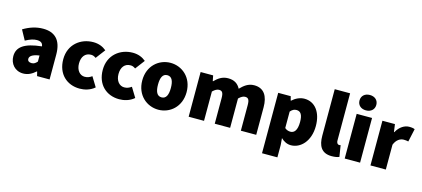

<svg xmlns="http://www.w3.org/2000/svg" viewBox="-67 -1317 4565 2075"><g transform="rotate(15 2216.0 -279.0)"><path d="M188 12C242 12 286 -12 326 -48H330L342 0H482V-278C482 -442 404 -512 274 -512C196 -512 124 -488 54 -446L114 -336C166 -364 204 -376 240 -376C284 -376 306 -360 310 -324C118 -304 38 -246 38 -142C38 -60 94 12 188 12ZM248 -120C218 -120 202 -133 202 -156C202 -184 228 -210 310 -222V-154C292 -134 276 -120 248 -120Z M820 12C872 12 936 -2 986 -46L920 -154C896 -136 870 -126 840 -126C786 -126 744 -174 744 -250C744 -326 782 -374 846 -374C864 -374 880 -370 902 -354L982 -460C944 -492 896 -512 836 -512C694 -512 568 -416 568 -250C568 -84 678 12 820 12Z M1262 12C1314 12 1378 -2 1428 -46L1362 -154C1338 -136 1312 -126 1282 -126C1228 -126 1186 -174 1186 -250C1186 -326 1224 -374 1288 -374C1306 -374 1322 -370 1344 -354L1424 -460C1386 -492 1338 -512 1278 -512C1136 -512 1010 -416 1010 -250C1010 -84 1120 12 1262 12Z M1700 12C1828 12 1948 -84 1948 -250C1948 -416 1828 -512 1700 -512C1572 -512 1452 -416 1452 -250C1452 -84 1572 12 1700 12ZM1700 -126C1648 -126 1628 -174 1628 -250C1628 -326 1648 -374 1700 -374C1752 -374 1772 -326 1772 -250C1772 -174 1752 -126 1700 -126Z M2038 0H2210V-328C2236 -354 2260 -366 2280 -366C2314 -366 2330 -350 2330 -286V0H2502V-328C2528 -354 2552 -366 2572 -366C2606 -366 2622 -350 2622 -286V0H2794V-308C2794 -432 2746 -512 2636 -512C2568 -512 2523 -474 2482 -432C2455 -484 2412 -512 2344 -512C2276 -512 2234 -478 2194 -439H2190L2178 -500H2038Z M2906 176H3078V38L3072 -38C3104 -6 3142 12 3184 12C3290 12 3392 -86 3392 -258C3392 -412 3316 -512 3198 -512C3148 -512 3099 -488 3062 -454H3058L3046 -500H2906ZM3142 -128C3120 -128 3098 -134 3078 -152V-336C3100 -362 3120 -372 3146 -372C3192 -372 3216 -338 3216 -256C3216 -160 3182 -128 3142 -128Z M3640 12C3678 12 3706 6 3724 -2L3704 -128C3696 -126 3692 -126 3686 -126C3674 -126 3658 -136 3658 -170V-696H3486V-176C3486 -64 3524 12 3640 12Z M3784 0H3956V-500H3784ZM3870 -562C3926 -562 3964 -596 3964 -648C3964 -700 3926 -734 3870 -734C3814 -734 3776 -700 3776 -648C3776 -596 3814 -562 3870 -562Z M4072 0H4244V-278C4268 -340 4312 -362 4348 -362C4370 -362 4382 -360 4400 -356L4432 -502C4418 -508 4401 -512 4370 -512C4321 -512 4265 -482 4228 -414H4224L4212 -500H4072Z"/></g></svg>

Font: Source Sans Pro Black
Style: Regular
Weight: 900
Designer: Paul D. Hunt
Foundry: Adobe Systems Incorporated
Version: Version 3.006;hotconv 1.0.111;makeotfexe 2.5.65597